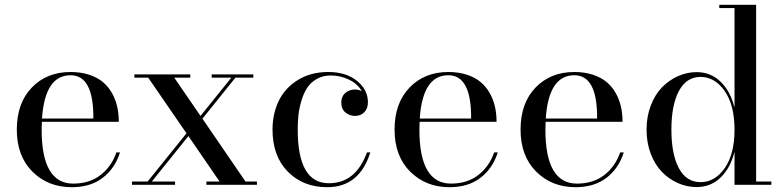

<svg xmlns="http://www.w3.org/2000/svg" viewBox="-20 -770 3268 800"><path d="M480 -135Q459.5 -69 408.5 -29.5Q357.5 10 279 10Q180 10 115 -55Q50 -120 50 -230Q50 -340.5 112.5 -405.2Q175 -470 274 -470Q316.5 -470 351 -458.8Q385.5 -447.5 408.2 -428.5Q431 -409.5 446.2 -382.8Q461.5 -356 468.2 -326Q475 -296 475 -262.5H154.5Q153.5 -240.5 153.5 -230Q153.5 -5 285 -5Q353 -5 399 -40.8Q445 -76.5 465 -135ZM274 -456.5Q167 -456.5 155 -276H369Q370.5 -456.5 274 -456.5Z M530 -13.5H595L757 -214.5L597.5 -446.5H540V-460H773V-446.5H706L815.5 -287L944 -446.5H862V-460H1035.5V-446.5H961L823.5 -275.5L1003 -13.5H1050.5V0H840V-13.5H895L765 -203L612.5 -13.5H709.5V0H530Z M1523 -135Q1477.5 10 1343.5 10Q1243 10 1179.2 -54.8Q1115.5 -119.5 1115.5 -230Q1115.5 -296 1141.5 -349.8Q1167.5 -403.5 1221.2 -436.8Q1275 -470 1348 -470Q1422 -470 1467.5 -433Q1513 -396 1513 -344Q1513 -317.5 1497.8 -302.2Q1482.5 -287 1459 -287Q1437 -287 1419.5 -301.2Q1402 -315.5 1402 -343Q1402 -368 1418.5 -382.5Q1435 -397 1459 -397Q1474.5 -397 1487.5 -390Q1470.5 -420.5 1434.5 -438Q1398.5 -455.5 1358.5 -455.5Q1325 -455.5 1299.5 -440.8Q1274 -426 1259.5 -403.5Q1245 -381 1235.8 -349.8Q1226.5 -318.5 1223.5 -290Q1220.5 -261.5 1220.5 -230Q1220.5 -6.5 1350 -6.5Q1462.5 -6.5 1509 -135Z M2054 -135Q2033.5 -69 1982.5 -29.5Q1931.5 10 1853 10Q1754 10 1689 -55Q1624 -120 1624 -230Q1624 -340.5 1686.5 -405.2Q1749 -470 1848 -470Q1890.5 -470 1925 -458.8Q1959.5 -447.5 1982.2 -428.5Q2005 -409.5 2020.2 -382.8Q2035.5 -356 2042.2 -326Q2049 -296 2049 -262.5H1728.5Q1727.5 -240.5 1727.5 -230Q1727.5 -5 1859 -5Q1927 -5 1973 -40.8Q2019 -76.5 2039 -135ZM1848 -456.5Q1741 -456.5 1729 -276H1943Q1944.5 -456.5 1848 -456.5Z M2579 -135Q2558.5 -69 2507.5 -29.5Q2456.5 10 2378 10Q2279 10 2214 -55Q2149 -120 2149 -230Q2149 -340.5 2211.5 -405.2Q2274 -470 2373 -470Q2415.5 -470 2450 -458.8Q2484.5 -447.5 2507.2 -428.5Q2530 -409.5 2545.2 -382.8Q2560.5 -356 2567.2 -326Q2574 -296 2574 -262.5H2253.5Q2252.5 -240.5 2252.5 -230Q2252.5 -5 2384 -5Q2452 -5 2498 -40.8Q2544 -76.5 2564 -135ZM2373 -456.5Q2266 -456.5 2254 -276H2468Q2469.5 -456.5 2373 -456.5Z M3194 -13.5V0H3040.5V-138Q3023.5 -69.5 2982.2 -30Q2941 9.5 2882.5 9.5Q2842.5 9.5 2805 -7Q2767.5 -23.5 2738.2 -53.5Q2709 -83.5 2691.5 -129.2Q2674 -175 2674 -229.5Q2674 -284 2691.5 -330Q2709 -376 2738.2 -406Q2767.5 -436 2805 -452.8Q2842.5 -469.5 2882.5 -469.5Q2941 -469.5 2982.2 -429.8Q3023.5 -390 3040.5 -321.5V-736.5H2977V-750H3130.5V-13.5ZM3040.5 -229.5Q3040.5 -332 2999.5 -390.8Q2958.5 -449.5 2899 -449.5Q2840 -449.5 2808.8 -390.8Q2777.5 -332 2777.5 -229.5Q2777.5 -127 2808.8 -69Q2840 -11 2899 -11Q2958.5 -11 2999.5 -69.2Q3040.5 -127.5 3040.5 -229.5Z"/></svg>

Font: Bodoni* 16pt
Style: Regular
Weight: 400
Version: Version 2.3